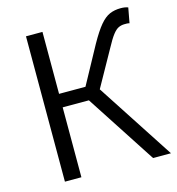

<svg xmlns="http://www.w3.org/2000/svg" viewBox="-110 -840 860 934"><g transform="rotate(-15 320.0 -372.5)"><path d="M102 0V-732H185V-420H318L421 -609Q453 -666 477.5 -695Q502 -724 526.5 -734.5Q551 -745 582 -745Q604 -745 619 -739L605 -663Q598 -665 591.5 -665Q585 -665 580 -665Q564 -665 550 -658.5Q536 -652 520.5 -632Q505 -612 482 -569L382 -390L636 0H546L317 -352H185V0Z"/></g></svg>

Font: Source Han Sans SC Normal
Style: Regular
Weight: 350
Designer: Ryoko NISHIZUKA 西塚涼子 (kana, bopomofo & ideographs); Paul D. Hunt (Latin, Greek & Cyrillic); Sandoll Communications 산돌커뮤니
Foundry: Adobe
Version: Version 2.004;hotconv 1.0.118;makeotfexe 2.5.65603